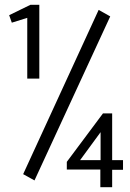

<svg xmlns="http://www.w3.org/2000/svg" viewBox="-20 -706 540 796"><path d="M93 -380V-632L29 -612L18 -643L106 -686H143V-380ZM123 42 76 16 389 -665 437 -638ZM396 70V-3H257V-35L407 -236H445V-42H490V-2H445V70ZM312 -42H397V-158Z"/></svg>

Font: Inconsolata Nerd Font Mono
Style: Regular
Weight: 400
Monospace: yes
Designer: Raph Levien, Cyreal, Brenton Simpson
Foundry: Raph Levien, Cyreal, Google
Version: Version 3.000; ttfautohint (v1.8.3);Nerd Fonts 3.0.2